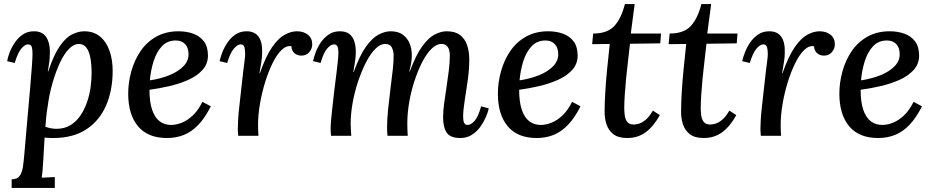

<svg xmlns="http://www.w3.org/2000/svg" viewBox="-20 -664 4565 939"><path d="M37 255V213Q64 213 76 196.5Q88 180 92 152.5Q96 125 99 90Q107 -6 114.5 -88.5Q122 -171 127.5 -234.5Q133 -298 136 -341Q139 -384 139 -402Q139 -421 135.5 -434Q132 -447 116 -447Q102 -447 84.5 -426.5Q67 -406 52 -356L15 -365Q18 -384 27.5 -408.5Q37 -433 53 -456.5Q69 -480 92 -495.5Q115 -511 146 -511Q187 -511 205.5 -483.5Q224 -456 224 -411Q224 -384 221 -360Q218 -336 214 -315H216Q243 -396 272.5 -438.5Q302 -481 333 -496Q364 -511 392 -511Q438 -511 469 -485.5Q500 -460 515.5 -416Q531 -372 531 -318Q531 -222 498.5 -147.5Q466 -73 401.5 -31Q337 11 240 11Q230 11 219 10.5Q208 10 198 9Q194 75 192 113.5Q190 152 188 172.5Q186 193 184 205Q200 204 217 203.5Q234 203 248 202V255ZM256 -34Q295 -34 324 -51.5Q353 -69 373 -98.5Q393 -128 405.5 -164Q418 -200 423 -237Q428 -274 428 -306Q428 -349 422 -381Q416 -413 402.5 -431Q389 -449 365 -449Q341 -449 317 -424.5Q293 -400 273 -357Q253 -314 237 -259Q221 -204 213 -143Q209 -120 206.5 -95.5Q204 -71 202 -44Q216 -39 229.5 -36.5Q243 -34 256 -34Z M853 -511Q892 -511 924.5 -499.5Q957 -488 977 -462Q997 -436 997 -392Q997 -351 970 -321.5Q943 -292 900 -273Q857 -254 807 -242.5Q757 -231 711 -225Q711 -165 724 -127Q737 -89 760.5 -71Q784 -53 817 -53Q842 -53 869.5 -64Q897 -75 923 -99.5Q949 -124 970 -166L1011 -144Q983 -88 950 -53.5Q917 -19 879 -4Q841 11 797 11Q703 11 655 -46.5Q607 -104 607 -206Q607 -260 622 -314.5Q637 -369 667 -413.5Q697 -458 744 -484.5Q791 -511 853 -511ZM840 -466Q798 -466 771.5 -437.5Q745 -409 731 -364Q717 -319 713 -271Q766 -279 809 -296.5Q852 -314 877.5 -340.5Q903 -367 902 -400Q902 -430 885.5 -448Q869 -466 840 -466Z M1145 0Q1144 -12 1143.5 -18.5Q1143 -25 1143 -33Q1143 -52 1144.5 -77.5Q1146 -103 1150 -140Q1154 -177 1160 -230Q1166 -286 1170 -318.5Q1174 -351 1176.5 -370Q1179 -389 1179 -399Q1179 -418 1175.5 -432.5Q1172 -447 1156 -447Q1142 -447 1124 -426.5Q1106 -406 1091 -356L1054 -365Q1058 -384 1067.5 -408.5Q1077 -433 1093 -456.5Q1109 -480 1132 -495.5Q1155 -511 1186 -511Q1226 -511 1245 -484Q1264 -457 1262 -405Q1262 -385 1258 -360Q1254 -335 1249 -306H1251Q1280 -389 1310.5 -433Q1341 -477 1372 -494Q1403 -511 1432 -511Q1465 -511 1486 -494Q1507 -477 1507 -447Q1507 -426 1492.5 -409Q1478 -392 1454 -392Q1434 -392 1420 -404Q1406 -416 1405 -438Q1380 -442 1356.5 -419Q1333 -396 1312.5 -354Q1292 -312 1276 -260Q1260 -208 1251 -154Q1242 -100 1242 -53Q1242 -38 1242.5 -25.5Q1243 -13 1244 0Z M2232 11Q2182 11 2164.5 -15.5Q2147 -42 2147 -91Q2147 -119 2152 -157Q2157 -195 2163.5 -236.5Q2170 -278 2175 -319Q2180 -360 2180 -394Q2180 -407 2176.5 -419.5Q2173 -432 2164 -440.5Q2155 -449 2138 -449Q2114 -449 2089.5 -424.5Q2065 -400 2044 -358.5Q2023 -317 2006.5 -266.5Q1990 -216 1981 -162.5Q1972 -109 1972 -61Q1972 -47 1972.5 -31Q1973 -15 1974 0H1875Q1874 -12 1873.5 -21.5Q1873 -31 1873 -40Q1873 -79 1878 -128.5Q1883 -178 1889.5 -229Q1896 -280 1901 -324.5Q1906 -369 1905 -397Q1904 -416 1896 -432.5Q1888 -449 1864 -449Q1839 -449 1815 -424.5Q1791 -400 1769.5 -358Q1748 -316 1731 -265Q1714 -214 1704.5 -160.5Q1695 -107 1695 -59Q1695 -45 1696 -29Q1697 -13 1698 0H1599Q1598 -12 1597.5 -18.5Q1597 -25 1597 -33Q1597 -51 1599 -75Q1601 -99 1605 -134.5Q1609 -170 1615 -222Q1621 -271 1625 -302Q1629 -333 1631 -353Q1633 -373 1634 -385Q1635 -397 1635 -408Q1635 -426 1630.5 -436.5Q1626 -447 1613 -447Q1598 -447 1580 -426.5Q1562 -406 1548 -356L1511 -365Q1515 -384 1524 -408.5Q1533 -433 1549 -456.5Q1565 -480 1588 -495.5Q1611 -511 1642 -511Q1672 -511 1689 -497.5Q1706 -484 1713.5 -459.5Q1721 -435 1720 -403Q1719 -378 1715 -355Q1711 -332 1708 -312H1710Q1739 -393 1770 -436Q1801 -479 1832 -495Q1863 -511 1890 -511Q1928 -511 1950.5 -494Q1973 -477 1983.5 -451Q1994 -425 1994 -397Q1994 -375 1991.5 -359Q1989 -343 1982 -314H1984Q2014 -395 2045 -437.5Q2076 -480 2106.5 -495.5Q2137 -511 2165 -511Q2206 -511 2230 -492.5Q2254 -474 2264.5 -443Q2275 -412 2275 -373Q2275 -324 2267.5 -271Q2260 -218 2252.5 -171Q2245 -124 2245 -93Q2245 -75 2249.5 -64Q2254 -53 2268 -53Q2283 -53 2301 -73Q2319 -93 2333 -144L2370 -134Q2367 -116 2356 -91Q2345 -66 2328.5 -43Q2312 -20 2287.5 -4.5Q2263 11 2232 11Z M2661 -511Q2700 -511 2732.5 -499.5Q2765 -488 2785 -462Q2805 -436 2805 -392Q2805 -351 2778 -321.5Q2751 -292 2708 -273Q2665 -254 2615 -242.5Q2565 -231 2519 -225Q2519 -165 2532 -127Q2545 -89 2568.5 -71Q2592 -53 2625 -53Q2650 -53 2677.5 -64Q2705 -75 2731 -99.5Q2757 -124 2778 -166L2819 -144Q2791 -88 2758 -53.5Q2725 -19 2687 -4Q2649 11 2605 11Q2511 11 2463 -46.5Q2415 -104 2415 -206Q2415 -260 2430 -314.5Q2445 -369 2475 -413.5Q2505 -458 2552 -484.5Q2599 -511 2661 -511ZM2648 -466Q2606 -466 2579.5 -437.5Q2553 -409 2539 -364Q2525 -319 2521 -271Q2574 -279 2617 -296.5Q2660 -314 2685.5 -340.5Q2711 -367 2710 -400Q2710 -430 2693.5 -448Q2677 -466 2648 -466Z M3084 -644 3065 -500H3213L3209 -452L3061 -450Q3057 -410 3051.5 -366.5Q3046 -323 3042 -280.5Q3038 -238 3035.5 -200.5Q3033 -163 3033 -135Q3033 -118 3035.5 -99Q3038 -80 3048 -67.5Q3058 -55 3080 -55Q3089 -55 3104 -59Q3119 -63 3137 -77.5Q3155 -92 3173 -123L3207 -101Q3176 -45 3137.5 -17Q3099 11 3048 11Q3004 11 2980 -7.5Q2956 -26 2946 -56.5Q2936 -87 2937 -122Q2937 -158 2940 -210Q2943 -262 2949 -323.5Q2955 -385 2962 -449L2876 -448L2881 -500Q2951 -500 2985 -537.5Q3019 -575 3036 -644Z M3458 -644 3439 -500H3587L3583 -452L3435 -450Q3431 -410 3425.5 -366.5Q3420 -323 3416 -280.5Q3412 -238 3409.5 -200.5Q3407 -163 3407 -135Q3407 -118 3409.5 -99Q3412 -80 3422 -67.5Q3432 -55 3454 -55Q3463 -55 3478 -59Q3493 -63 3511 -77.5Q3529 -92 3547 -123L3581 -101Q3550 -45 3511.5 -17Q3473 11 3422 11Q3378 11 3354 -7.5Q3330 -26 3320 -56.5Q3310 -87 3311 -122Q3311 -158 3314 -210Q3317 -262 3323 -323.5Q3329 -385 3336 -449L3250 -448L3255 -500Q3325 -500 3359 -537.5Q3393 -575 3410 -644Z M3701 0Q3700 -12 3699.5 -18.5Q3699 -25 3699 -33Q3699 -52 3700.5 -77.5Q3702 -103 3706 -140Q3710 -177 3716 -230Q3722 -286 3726 -318.5Q3730 -351 3732.5 -370Q3735 -389 3735 -399Q3735 -418 3731.5 -432.5Q3728 -447 3712 -447Q3698 -447 3680 -426.5Q3662 -406 3647 -356L3610 -365Q3614 -384 3623.5 -408.5Q3633 -433 3649 -456.5Q3665 -480 3688 -495.5Q3711 -511 3742 -511Q3782 -511 3801 -484Q3820 -457 3818 -405Q3818 -385 3814 -360Q3810 -335 3805 -306H3807Q3836 -389 3866.5 -433Q3897 -477 3928 -494Q3959 -511 3988 -511Q4021 -511 4042 -494Q4063 -477 4063 -447Q4063 -426 4048.5 -409Q4034 -392 4010 -392Q3990 -392 3976 -404Q3962 -416 3961 -438Q3936 -442 3912.5 -419Q3889 -396 3868.5 -354Q3848 -312 3832 -260Q3816 -208 3807 -154Q3798 -100 3798 -53Q3798 -38 3798.5 -25.5Q3799 -13 3800 0Z M4331 -511Q4370 -511 4402.5 -499.5Q4435 -488 4455 -462Q4475 -436 4475 -392Q4475 -351 4448 -321.5Q4421 -292 4378 -273Q4335 -254 4285 -242.5Q4235 -231 4189 -225Q4189 -165 4202 -127Q4215 -89 4238.5 -71Q4262 -53 4295 -53Q4320 -53 4347.5 -64Q4375 -75 4401 -99.5Q4427 -124 4448 -166L4489 -144Q4461 -88 4428 -53.5Q4395 -19 4357 -4Q4319 11 4275 11Q4181 11 4133 -46.5Q4085 -104 4085 -206Q4085 -260 4100 -314.5Q4115 -369 4145 -413.5Q4175 -458 4222 -484.5Q4269 -511 4331 -511ZM4318 -466Q4276 -466 4249.5 -437.5Q4223 -409 4209 -364Q4195 -319 4191 -271Q4244 -279 4287 -296.5Q4330 -314 4355.5 -340.5Q4381 -367 4380 -400Q4380 -430 4363.5 -448Q4347 -466 4318 -466Z"/></svg>

Font: Lora Medium
Style: Italic
Weight: 500
Italic angle: -3°
Designer: Olga Karpushina, Alexei Vanyashin (Cyrillic)
Foundry: Cyreal
Version: Version 3.004